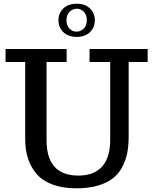

<svg xmlns="http://www.w3.org/2000/svg" viewBox="-20 -998 823 1031"><path d="M9.8 0ZM390.1 13.2Q317.4 13.2 263.4 -6.6Q209.5 -26.4 177.7 -62.7Q146 -99.1 130.6 -146.2Q115.2 -193.4 115.2 -252V-665H9.8V-734.9H337.9V-665H230V-245.1Q230 -55.2 400.9 -55.2Q484.4 -55.2 528.1 -103.5Q571.8 -151.9 571.8 -248V-665H460.9V-734.9H772.9V-665H670.9V-267.1Q670.9 -216.8 663.1 -176.5Q655.3 -136.2 635.7 -99.9Q616.2 -63.5 584.7 -39.3Q553.2 -15.1 504.2 -1Q455.1 13.2 390.1 13.2ZM446.3 -889.2Q446.3 -918 430.2 -934.6Q414.1 -951.2 392.1 -951.2Q370.1 -951.2 353.5 -934.6Q336.9 -918 336.9 -889.2Q336.9 -860.4 353 -844.2Q369.1 -828.1 391.1 -828.1Q413.1 -828.1 429.7 -844.5Q446.3 -860.8 446.3 -889.2ZM293.9 -889.2Q293.9 -927.7 320.3 -952.9Q346.7 -978 392.1 -978Q436.5 -978 462.9 -952.9Q489.3 -927.7 489.3 -889.2Q489.3 -850.6 462.9 -825.2Q436.5 -799.8 392.1 -799.8Q347.2 -799.8 320.6 -825Q293.9 -850.1 293.9 -889.2Z"/></svg>

Font: Trocchi
Style: Regular
Weight: 400
Designer: vernon adams
Version: Version 1.0; ttfautohint (v0.8) -l 6 -r 50 -G 100